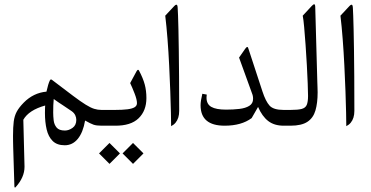

<svg xmlns="http://www.w3.org/2000/svg" viewBox="-20 -582 1720 889"><path d="M279.8 90.6Q315.7 90.6 340.1 61.1Q364.5 31.5 374 -23.8Q400.1 -9.2 413.3 -4.6Q426.5 0 450.3 0H454.7Q462 0 463.9 -8.8Q465.7 -17.6 465.7 -34.8V-37.4Q465.7 -55.4 463.9 -64.2Q462 -73 454.7 -73H449.9Q432.7 -73 416.2 -78.1Q399.7 -83.2 376.8 -97.4Q353.9 -111.5 317.9 -138.6L221.5 -211.6Q214.9 -217.5 210.9 -209.8Q203.2 -194.4 195.1 -157.7Q134.6 -152.2 89.8 -106.7Q67.8 -84.3 57.4 -64.7Q46.9 -45.1 43.6 -19.4Q40.3 6.2 40.3 47.3Q40.3 59.4 40.5 72.6Q40.7 85.8 41.1 100.5L46.6 278.7Q46.9 290.4 52.4 284.6Q93.5 239.1 93.5 190.7Q93.5 190 93.5 189.2Q93.5 188.5 93.5 188.1L88 -27.5Q113.3 -72.2 189.2 -93.5Q188.9 -90.6 188.5 -82Q188.1 -73.3 188.1 -58.7Q188.1 -16.5 196 17.2Q203.9 51 223.9 70.8Q243.9 90.6 279.8 90.6ZM280.5 22.4Q253.4 22.4 242 8.4Q230.7 -5.5 228.5 -24.8Q226.3 -44 226.3 -60.5Q226.3 -78.5 226.8 -94.2Q227.4 -110 228.8 -123.6Q249.4 -108.5 272.6 -93.7Q295.9 -78.8 312.1 -67.1Q323.4 -59 328.4 -48.4Q333.3 -37.8 333.3 -27.1Q333.3 -2.2 315.9 10.1Q298.5 22.4 280.5 22.4Z M451 -73Q439.7 -73 437.1 -64.2Q434.5 -55.4 434.5 -38.1V-34.5Q434.5 -17.6 436.9 -8.8Q439.3 0 451 0H512.3Q585.6 0.7 621.7 -34.3Q657.9 -69.3 657.9 -128Q657.9 -161.7 650.2 -190.7Q642.5 -219.7 623.8 -254.9Q621.9 -258.9 619 -258.9Q616.4 -258.9 612.4 -252.3L582.7 -197.3Q592.2 -177.5 603.2 -149.1Q614.2 -120.6 614.2 -104.5Q614.2 -92.4 603.4 -85.6Q592.6 -78.8 569.9 -75.9Q547.1 -73 511.2 -73ZM438.6 128.3 487 176.8 535.4 128.3 487 79.9ZM547.5 128.3 595.9 176.8 644.3 128.3 595.9 79.9Z M772.3 2.2Q784.7 -4 793 -14.1Q801.2 -24.2 805.5 -37.8Q809.7 -51.3 809.7 -68.6Q809.7 -158 809.1 -229Q808.6 -300 807.8 -353.9Q807.1 -407.8 806.2 -446.3Q805.3 -484.8 804.4 -509.2Q803.4 -533.6 802.7 -544.9Q802.3 -553 800.9 -556.7Q799.4 -560.3 796.5 -560.3Q792.8 -560.3 787.3 -554.5L745.1 -509.4Q751 -460.9 755.6 -401.2Q760.2 -341.4 763.3 -279.1Q766.4 -216.7 768.4 -160.1Q770.4 -103.4 771.4 -60.5Q772.3 -17.6 772.3 2.2Z M1293.4 0H1302.5Q1309.9 0 1311.7 -8.8Q1313.5 -17.6 1313.5 -34.8V-37.4Q1313.5 -55.4 1311.7 -64.2Q1309.9 -73 1302.5 -73H1293.4Q1246.1 -73 1228.1 -93Q1210.1 -112.9 1195.1 -158.8L1130.9 -354.6Q1128.7 -364.5 1124.7 -364.5Q1121.4 -364.5 1115.5 -356.4L1086.9 -315.4L1149.6 -142.3Q1151.1 -137.5 1151.4 -132.9Q1151.8 -128.3 1151.8 -124.3Q1151.8 -102.7 1134.2 -91.9Q1116.6 -81 1088.2 -77.7Q1059.8 -74.4 1027.1 -74.4Q980.6 -74.4 958.4 -87.1Q936.2 -99.7 936.2 -129.8Q936.2 -133.1 936.6 -136.8Q936.9 -140.4 937.3 -144.1L916.8 -147.8Q908.7 -114.4 908.7 -94.6Q908.7 0 1020.2 0Q1097.9 0 1145.2 -35.2L1174.9 -86.9Q1193.6 -43.6 1221.7 -21.8Q1249.7 0 1293.4 0Z M1298.9 -73Q1287.5 -73 1284.9 -64.2Q1282.4 -55.4 1282.4 -38.1V-34.5Q1282.4 -17.6 1284.7 -8.8Q1287.1 0 1298.9 0H1324.9Q1376.2 0 1403.4 -18Q1430.5 -35.9 1440.6 -70.6Q1450.7 -105.2 1450.7 -154.4Q1450.7 -165.4 1450.1 -178.8Q1449.6 -192.2 1449.2 -204.6L1439.7 -546.8Q1439.7 -562.2 1435.1 -562.2Q1430.5 -562.2 1423.2 -554.1L1381.7 -509.4Q1385 -493.2 1388.3 -456.7Q1391.6 -420.2 1394.9 -373.7Q1398.2 -327.1 1400.8 -280Q1403.4 -232.9 1404.8 -194.7Q1406.3 -156.6 1406.3 -137.9Q1406.3 -110.7 1400.4 -96.6Q1394.6 -82.5 1377.2 -77.7Q1359.7 -73 1324.9 -73Z M1583.4 2.2Q1595.9 -4 1604.1 -14.1Q1612.4 -24.2 1616.6 -37.8Q1620.8 -51.3 1620.8 -68.6Q1620.8 -158 1620.3 -229Q1619.7 -300 1619 -353.9Q1618.3 -407.8 1617.3 -446.3Q1616.4 -484.8 1615.5 -509.2Q1614.6 -533.6 1613.9 -544.9Q1613.5 -553 1612 -556.7Q1610.6 -560.3 1607.6 -560.3Q1604 -560.3 1598.5 -554.5L1556.3 -509.4Q1562.2 -460.9 1566.7 -401.2Q1571.3 -341.4 1574.4 -279.1Q1577.6 -216.7 1579.6 -160.1Q1581.6 -103.4 1582.5 -60.5Q1583.4 -17.6 1583.4 2.2Z"/></svg>

Font: Parastoo
Style: Regular
Weight: 400
Foundry: Saber Rastikerdar (saber.rastikerdar@gmail.com)
Version: Version 3.000